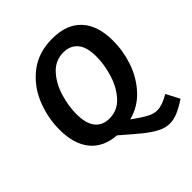

<svg xmlns="http://www.w3.org/2000/svg" viewBox="-243 -871 1220 1220"><g transform="rotate(-45 367.5 -260.5)"><path d="M735 131Q685 164 647.5 179.5Q610 195 576 195Q537 195 497 174.5Q457 154 414.5 120Q372 86 285 10Q172 2 112 -71Q52 -144 52 -273Q52 -381 93 -482.5Q134 -584 219 -650Q304 -716 429 -716Q557 -716 625 -643Q693 -570 693 -432Q693 -341 662.5 -251.5Q632 -162 569.5 -94Q507 -26 416 -2Q479 43 513 61Q547 79 579 79Q601 79 627 70Q653 61 688 41ZM327 -99Q400 -99 449.5 -153.5Q499 -208 523 -286.5Q547 -365 547 -436Q547 -522 512.5 -563Q478 -604 417 -604Q344 -604 294.5 -550Q245 -496 221.5 -418Q198 -340 198 -269Q198 -182 232 -140.5Q266 -99 327 -99Z"/></g></svg>

Font: Bitter Pro
Style: Bold Italic
Weight: 700
Italic angle: -9°
Designer: Sol Matas, and Bitter project Authors
Foundry: Sol Matas
Version: Version 1.010